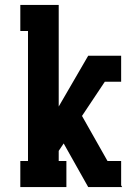

<svg xmlns="http://www.w3.org/2000/svg" viewBox="-20 -755 540 775"><path d="M62 0V-105H93V-630H62V-735H217V-325L336 -530H469V-425H403L311 -287L414 -105H469V-7L473 0H336L237 -176L217 -146V-105H248V0Z"/></svg>

Font: Iosevka Slab Extrabold
Style: Regular
Weight: 800
Monospace: yes
Designer: Belleve Invis
Foundry: Belleve Invis
Version: Version 11.1.1; ttfautohint (v1.8.3)